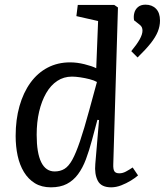

<svg xmlns="http://www.w3.org/2000/svg" viewBox="-20 -788 719 822"><path d="M465 -86Q464 -64 469.5 -55Q475 -46 491 -46Q505 -46 519 -53.5Q533 -61 548 -71L571 -37Q560 -27 540.5 -15Q521 -3 499 5.5Q477 14 456 14Q413 14 398.5 -14.5Q384 -43 388 -86L404 -274L397 -275L374 -189Q362 -144 348 -106.5Q334 -69 314 -42Q294 -15 266 -0.5Q238 14 198 14Q158 14 129.5 -3.5Q101 -21 82.5 -51.5Q64 -82 55.5 -121.5Q47 -161 47 -206Q47 -276 63.5 -334Q80 -392 110.5 -434Q141 -476 184 -498.5Q227 -521 280 -521Q310 -521 342 -513Q374 -505 392 -496L400 -698L307 -719L313 -767H469L485 -756ZM214 -54Q238 -54 256 -65Q274 -76 289.5 -104Q305 -132 322.5 -183.5Q340 -235 362 -316L395 -437Q383 -444 363.5 -449Q344 -454 323.5 -457Q303 -460 288 -460Q253 -460 225 -441.5Q197 -423 177.5 -389Q158 -355 147.5 -310Q137 -265 137 -211Q137 -133 156.5 -93.5Q176 -54 214 -54ZM569 -542 542 -569Q566 -598 578 -619.5Q590 -641 590 -657Q590 -664 587.5 -670.5Q585 -677 577 -683L554 -701Q551 -717 555 -732.5Q559 -748 571 -758Q583 -768 603 -768Q631 -768 648 -750.5Q665 -733 665 -700Q665 -676 655.5 -652.5Q646 -629 625 -602.5Q604 -576 569 -542Z"/></svg>

Font: Literata
Style: Italic
Weight: 400
Italic angle: -2°
Designer: Latin by Veronika Burian and Jose Scaglione. Greek by Irene Vlachou. Cyrillic by Vera Evstafieva
Foundry: TypeTogether
Version: Version 3.103;gftools[0.9.29]